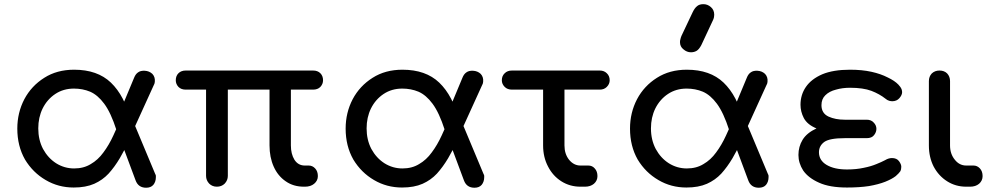

<svg xmlns="http://www.w3.org/2000/svg" viewBox="-20 -879 4689 904"><path d="M327.1 3.9Q254.9 3.9 195.3 -31.2Q134.8 -66.4 97.7 -127.9Q61.5 -191.4 61.5 -273.4Q61.5 -348.6 94.7 -412.1Q127.9 -474.6 188.5 -512.7Q248 -550.8 329.1 -550.8Q438.5 -550.8 502 -490.2Q566.4 -428.7 596.7 -309.6Q574.2 -295.9 528.3 -266.6Q502 -348.6 470.7 -390.6Q440.4 -431.6 404.3 -447.3Q369.1 -461.9 328.1 -461.9Q278.3 -461.9 240.2 -436.5Q202.1 -411.1 180.7 -368.2Q160.2 -326.2 160.2 -274.4Q160.2 -220.7 182.6 -177.7Q206.1 -134.8 244.1 -110.4Q283.2 -85.9 329.1 -85.9Q374 -85.9 407.2 -106.4Q441.4 -126 466.8 -161.1Q493.2 -196.3 513.7 -241.2Q535.2 -286.1 553.7 -335Q566.4 -296.9 590.8 -221.7Q567.4 -174.8 543.9 -133.8Q519.5 -92.8 491.2 -61.5Q462.9 -31.2 423.8 -13.7Q383.8 3.9 327.1 3.9ZM668 4.9Q630.9 4.9 618.2 -30.3Q586.9 -113.3 525.4 -279.3Q543 -293 595.7 -335Q625 -266.6 710.9 -59.6Q712.9 -56.6 713.9 -51.8Q713.9 -46.9 713.9 -44.9Q713.9 -23.4 702.1 -8.8Q690.4 4.9 668 4.9ZM581.1 -208Q566.4 -231.4 523.4 -301.8Q544.9 -354.5 611.3 -512.7Q618.2 -530.3 629.9 -538.1Q641.6 -546.9 661.1 -545.9Q682.6 -544.9 697.3 -531.2Q710.9 -516.6 709 -495.1Q709 -493.2 708 -488.3Q707 -483.4 705.1 -480.5Q664.1 -389.6 581.1 -208Z M1001 0Q979.5 0 964.8 -14.6Q950.2 -30.3 950.2 -50.8Q950.2 -186.5 950.2 -457Q926.8 -457 854.5 -457Q833 -457 820.3 -469.7Q807.6 -483.4 807.6 -501Q807.6 -521.5 820.3 -534.2Q833 -546.9 854.5 -546.9Q1054.7 -546.9 1454.1 -546.9Q1475.6 -546.9 1488.3 -534.2Q1501 -521.5 1501 -501Q1501 -483.4 1488.3 -469.7Q1475.6 -457 1454.1 -457Q1418.9 -457 1349.6 -457Q1349.6 -391.6 1349.6 -194.3Q1349.6 -154.3 1366.2 -127Q1383.8 -99.6 1415 -99.6Q1420.9 -99.6 1433.6 -99.6Q1451.2 -99.6 1463.9 -85.9Q1476.6 -72.3 1476.6 -49.8Q1476.6 -28.3 1459 -13.7Q1442.4 0 1416 0Q1415 0 1411.1 0Q1361.3 0 1325.2 -25.4Q1288.1 -50.8 1268.6 -94.7Q1249 -138.7 1249 -194.3Q1249 -281.2 1249 -457Q1200.2 -457 1052.7 -457Q1052.7 -355.5 1052.7 -50.8Q1052.7 -30.3 1038.1 -14.6Q1023.4 0 1001 0Z M1873 3.9Q1800.8 3.9 1741.2 -31.2Q1680.7 -66.4 1643.6 -127.9Q1607.4 -191.4 1607.4 -273.4Q1607.4 -348.6 1640.6 -412.1Q1673.8 -474.6 1734.4 -512.7Q1793.9 -550.8 1875 -550.8Q1984.4 -550.8 2047.9 -490.2Q2112.3 -428.7 2142.6 -309.6Q2120.1 -295.9 2074.2 -266.6Q2047.9 -348.6 2016.6 -390.6Q1986.3 -431.6 1950.2 -447.3Q1915 -461.9 1874 -461.9Q1824.2 -461.9 1786.1 -436.5Q1748 -411.1 1726.6 -368.2Q1706.1 -326.2 1706.1 -274.4Q1706.1 -220.7 1728.5 -177.7Q1752 -134.8 1790 -110.4Q1829.1 -85.9 1875 -85.9Q1919.9 -85.9 1953.1 -106.4Q1987.3 -126 2012.7 -161.1Q2039.1 -196.3 2059.6 -241.2Q2081.1 -286.1 2099.6 -335Q2112.3 -296.9 2136.7 -221.7Q2113.3 -174.8 2089.8 -133.8Q2065.4 -92.8 2037.1 -61.5Q2008.8 -31.2 1969.7 -13.7Q1929.7 3.9 1873 3.9ZM2213.9 4.9Q2176.8 4.9 2164.1 -30.3Q2132.8 -113.3 2071.3 -279.3Q2088.9 -293 2141.6 -335Q2170.9 -266.6 2256.8 -59.6Q2258.8 -56.6 2259.8 -51.8Q2259.8 -46.9 2259.8 -44.9Q2259.8 -23.4 2248 -8.8Q2236.3 4.9 2213.9 4.9ZM2127 -208Q2112.3 -231.4 2069.3 -301.8Q2090.8 -354.5 2157.2 -512.7Q2164.1 -530.3 2175.8 -538.1Q2187.5 -546.9 2207 -545.9Q2228.5 -544.9 2243.2 -531.2Q2256.8 -516.6 2254.9 -495.1Q2254.9 -493.2 2253.9 -488.3Q2252.9 -483.4 2251 -480.5Q2210 -389.6 2127 -208Z M2712.9 0Q2663.1 0 2623 -25.4Q2583 -50.8 2560.5 -94.7Q2537.1 -138.7 2537.1 -194.3Q2537.1 -281.2 2537.1 -457Q2501 -457 2390.6 -457Q2369.1 -457 2356.4 -469.7Q2342.8 -483.4 2342.8 -501Q2342.8 -521.5 2356.4 -534.2Q2369.1 -546.9 2390.6 -546.9Q2528.3 -546.9 2803.7 -546.9Q2824.2 -546.9 2836.9 -534.2Q2850.6 -521.5 2850.6 -501Q2850.6 -483.4 2836.9 -469.7Q2824.2 -457 2803.7 -457Q2748 -457 2637.7 -457Q2637.7 -391.6 2637.7 -194.3Q2637.7 -154.3 2659.2 -127Q2681.6 -99.6 2712.9 -99.6Q2725.6 -99.6 2750 -99.6Q2768.6 -99.6 2780.3 -85.9Q2793 -72.3 2793 -49.8Q2793 -28.3 2776.4 -13.7Q2759.8 0 2734.4 0Q2727.5 0 2712.9 0Z M3211.9 3.9Q3139.6 3.9 3080.1 -31.2Q3019.5 -66.4 2982.4 -127.9Q2946.3 -191.4 2946.3 -273.4Q2946.3 -348.6 2979.5 -412.1Q3012.7 -474.6 3073.2 -512.7Q3132.8 -550.8 3213.9 -550.8Q3323.2 -550.8 3386.7 -490.2Q3451.2 -428.7 3481.4 -309.6Q3459 -295.9 3413.1 -266.6Q3386.7 -348.6 3355.5 -390.6Q3325.2 -431.6 3289.1 -447.3Q3253.9 -461.9 3212.9 -461.9Q3163.1 -461.9 3125 -436.5Q3086.9 -411.1 3065.4 -368.2Q3044.9 -326.2 3044.9 -274.4Q3044.9 -220.7 3067.4 -177.7Q3090.8 -134.8 3128.9 -110.4Q3168 -85.9 3213.9 -85.9Q3258.8 -85.9 3292 -106.4Q3326.2 -126 3351.6 -161.1Q3377.9 -196.3 3398.4 -241.2Q3419.9 -286.1 3438.5 -335Q3451.2 -296.9 3475.6 -221.7Q3452.1 -174.8 3428.7 -133.8Q3404.3 -92.8 3376 -61.5Q3347.7 -31.2 3308.6 -13.7Q3268.6 3.9 3211.9 3.9ZM3552.7 4.9Q3515.6 4.9 3502.9 -30.3Q3471.7 -113.3 3410.2 -279.3Q3427.7 -293 3480.5 -335Q3509.8 -266.6 3595.7 -59.6Q3597.7 -56.6 3598.6 -51.8Q3598.6 -46.9 3598.6 -44.9Q3598.6 -23.4 3586.9 -8.8Q3575.2 4.9 3552.7 4.9ZM3465.8 -208Q3451.2 -231.4 3408.2 -301.8Q3429.7 -354.5 3496.1 -512.7Q3502.9 -530.3 3514.6 -538.1Q3526.4 -546.9 3545.9 -545.9Q3567.4 -544.9 3582 -531.2Q3595.7 -516.6 3593.8 -495.1Q3593.8 -493.2 3592.8 -488.3Q3591.8 -483.4 3589.8 -480.5Q3548.8 -389.6 3465.8 -208ZM3233.4 -632.8Q3213.9 -632.8 3198.2 -646.5Q3181.6 -659.2 3181.6 -680.7Q3181.6 -688.5 3183.6 -694.3Q3184.6 -700.2 3188.5 -710Q3206.1 -747.1 3241.2 -821.3Q3251 -841.8 3262.7 -850.6Q3273.4 -859.4 3292 -859.4Q3311.5 -859.4 3327.1 -845.7Q3342.8 -832 3342.8 -809.6Q3342.8 -804.7 3341.8 -798.8Q3340.8 -793 3337.9 -786.1Q3319.3 -746.1 3282.2 -667Q3271.5 -646.5 3259.8 -639.6Q3248 -632.8 3233.4 -632.8Z M3967.8 3.9Q3886.7 3.9 3836.9 -18.6Q3786.1 -41 3761.7 -76.2Q3739.3 -111.3 3739.3 -149.4Q3739.3 -188.5 3758.8 -220.7Q3778.3 -252.9 3824.2 -274.4Q3781.2 -292 3764.6 -323.2Q3749 -353.5 3749 -385.7Q3749 -432.6 3774.4 -469.7Q3799.8 -506.8 3851.6 -529.3Q3903.3 -550.8 3982.4 -550.8Q4038.1 -550.8 4083 -541Q4127 -531.2 4159.2 -514.6Q4192.4 -499 4210 -480.5Q4221.7 -467.8 4224.6 -460Q4227.5 -451.2 4227.5 -445.3Q4227.5 -431.6 4214.8 -417Q4202.1 -402.3 4180.7 -402.3Q4175.8 -402.3 4167 -404.3Q4157.2 -407.2 4149.4 -414.1Q4121.1 -436.5 4083 -451.2Q4043.9 -465.8 3982.4 -465.8Q3946.3 -465.8 3916 -457Q3884.8 -449.2 3866.2 -430.7Q3847.7 -413.1 3847.7 -383.8Q3847.7 -345.7 3880.9 -330.1Q3913.1 -315.4 3957 -315.4Q3991.2 -315.4 4060.5 -315.4Q4082 -315.4 4093.8 -301.8Q4106.4 -289.1 4106.4 -272.5Q4106.4 -256.8 4095.7 -243.2Q4085 -228.5 4060.5 -228.5Q4025.4 -228.5 3957 -228.5Q3886.7 -228.5 3861.3 -210.9Q3835.9 -192.4 3835.9 -162.1Q3835.9 -124 3872.1 -102.5Q3908.2 -81.1 3967.8 -81.1Q4011.7 -81.1 4046.9 -88.9Q4081.1 -95.7 4106.4 -106.4Q4130.9 -116.2 4145.5 -124Q4157.2 -130.9 4165 -132.8Q4172.9 -134.8 4179.7 -134.8Q4202.1 -134.8 4212.9 -120.1Q4223.6 -105.5 4223.6 -93.8Q4223.6 -81.1 4218.8 -72.3Q4212.9 -63.5 4197.3 -49.8Q4179.7 -36.1 4148.4 -23.4Q4116.2 -10.7 4071.3 -2.9Q4026.4 3.9 3967.8 3.9Z M4529.3 0Q4479.5 0 4439.5 -25.4Q4399.4 -50.8 4376 -94.7Q4353.5 -138.7 4353.5 -194.3Q4353.5 -294.9 4353.5 -497.1Q4353.5 -518.6 4367.2 -533.2Q4381.8 -546.9 4403.3 -546.9Q4425.8 -546.9 4439.5 -533.2Q4453.1 -518.6 4453.1 -497.1Q4453.1 -396.5 4453.1 -194.3Q4453.1 -154.3 4475.6 -127Q4497.1 -99.6 4529.3 -99.6Q4541 -99.6 4563.5 -99.6Q4581.1 -99.6 4593.8 -85.9Q4606.4 -72.3 4606.4 -49.8Q4606.4 -28.3 4589.8 -13.7Q4573.2 0 4547.9 0Q4541 0 4529.3 0Z"/></svg>

Font: Abed
Style: Bold
Weight: 700
Designer: Johan Aakerlund
Version: Version 3.105